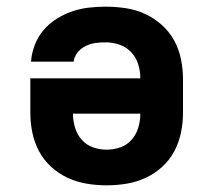

<svg xmlns="http://www.w3.org/2000/svg" viewBox="-20 -548 640 576"><path d="M300 8Q270 8 240 3Q210 -2 183 -14.5Q156 -27 133.5 -47.5Q111 -68 97 -94.5Q83 -121 77 -150.5Q71 -180 71 -210V-313H401Q401 -335 394.5 -355.5Q388 -376 373.5 -391.5Q359 -407 338.5 -414Q318 -421 297 -421Q282 -421 266.5 -419Q251 -417 237 -410Q223 -403 213 -391Q203 -379 201 -363H73Q75 -389 84.5 -413.5Q94 -438 110.5 -457.5Q127 -477 149 -491Q171 -505 195.5 -513.5Q220 -522 245.5 -525Q271 -528 297 -528Q327 -528 357 -523.5Q387 -519 414.5 -506.5Q442 -494 465 -473.5Q488 -453 502.5 -426.5Q517 -400 523 -370Q529 -340 529 -310V-210Q529 -180 523 -150.5Q517 -121 503 -94.5Q489 -68 466.5 -47.5Q444 -27 417 -14.5Q390 -2 360 3Q330 8 300 8ZM300 -99Q321 -99 341 -106Q361 -113 375 -129Q389 -145 395 -165.5Q401 -186 401 -207H199Q199 -186 205 -165.5Q211 -145 225 -129Q239 -113 259 -106Q279 -99 300 -99Z"/></svg>

Font: Iosevka Custom XBdEx
Style: Regular
Weight: 800
Width: 7
Monospace: yes
Designer: Belleve Invis
Foundry: Belleve Invis
Version: Version 11.2.4; ttfautohint (v1.8.4)